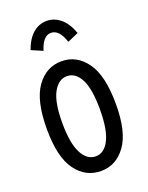

<svg xmlns="http://www.w3.org/2000/svg" viewBox="-127 -712 604 786"><g transform="rotate(-20 175.0 -319.0)"><path d="M176 8Q109 8 67 -49.5Q25 -107 25 -229Q25 -353 67 -411.5Q109 -470 176 -470Q242 -470 284 -411.5Q326 -353 326 -229Q326 -108 284 -50Q242 8 176 8ZM176 -56Q213 -56 235 -99.5Q257 -143 257 -231Q257 -321 235 -363Q213 -405 176 -405Q139 -405 116 -363Q93 -321 93 -231Q93 -143 115.5 -99.5Q138 -56 176 -56ZM122 -535 73 -556Q89 -601 115.5 -623.5Q142 -646 175 -646Q208 -646 235 -623.5Q262 -601 278 -556L230 -535Q211 -594 175 -594Q140 -594 122 -535Z"/></g></svg>

Font: Inconsolata ExtraCondensed Medium
Style: Regular
Weight: 500
Width: 2
Monospace: yes
Designer: Raph Levien, Cyreal, Brenton Simpson
Foundry: Raph Levien, Cyreal, Google
Version: Version 3.001; ttfautohint (v1.8.2.53-6de2)